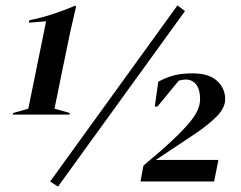

<svg xmlns="http://www.w3.org/2000/svg" viewBox="-20 -673 894 712"><path d="M195 19 166 0 638 -653 666 -632ZM27 -248 29 -254 85 -270 151 -594 87 -589 89 -598Q134 -607 176.5 -621Q219 -635 259 -652L262 -648L241 -557L204 -378Q200 -358 193.5 -325.5Q187 -293 182 -270L239 -254L237 -248ZM501 0 512 -59Q577 -113 618 -151.5Q659 -190 681.5 -217Q704 -244 713 -265Q722 -286 722 -305Q722 -341 707.5 -359.5Q693 -378 669 -378Q658 -378 643 -374L564 -278H554L567 -370Q596 -386 625.5 -393.5Q655 -401 694 -401Q754 -401 784.5 -373.5Q815 -346 815 -305Q815 -273 783.5 -241Q752 -209 694 -170.5Q636 -132 558 -80H790L774 0Z"/></svg>

Font: DeepMind Serif Display
Style: Italic
Weight: 400
Italic angle: -12°
Designer: Frank Grießhammer / Modifications: Colophon Foundry
Foundry: Colophon Foundry
Version: Version 5.003; ttfautohint (v1.8.2)